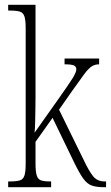

<svg xmlns="http://www.w3.org/2000/svg" viewBox="-20 -780 462 800"><path d="M14 0V-24H21Q49 -24 63 -28.5Q77 -33 82 -49Q87 -65 87 -100V-661Q87 -695 82 -711Q77 -727 63 -731.5Q49 -736 21 -736H14V-760H128V-373Q128 -355 127.5 -327.5Q127 -300 126.5 -272.5Q126 -245 124 -227L223 -367Q267 -429 282.5 -454Q298 -479 298 -491Q298 -503 287.5 -507.5Q277 -512 249 -512V-536H393V-512Q375 -512 361.5 -503Q348 -494 330.5 -470.5Q313 -447 282 -403L226 -323L327 -117Q351 -66 368.5 -45Q386 -24 416 -24H422V0H415Q383 0 363.5 -6.5Q344 -13 328 -34.5Q312 -56 290 -101L199 -289L128 -189V-99Q128 -65 133 -49Q138 -33 151 -28.5Q164 -24 190 -24H193V0Z"/></svg>

Font: Noto Serif Tamil ExtraCondensed ExtraLight
Style: Italic
Weight: 200
Width: 2
Italic angle: -12°
Designer: Indian Type Foundry, Tom Grace, and the Monotype Design Team
Foundry: Monotype Imaging Inc.
Version: Version 2.003; ttfautohint (v1.8.4.7-5d5b)